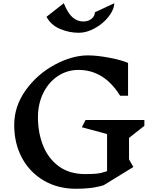

<svg xmlns="http://www.w3.org/2000/svg" viewBox="-20 -1149 956 1189"><path d="M779 -162 806 -115 622 -2Q578 11 537.5 15.5Q497 20 451 20Q338 20 251 -31Q164 -82 116 -171.5Q68 -261 68 -375Q68 -492 140 -591.5Q212 -691 319.5 -748.5Q427 -806 524 -806Q582 -806 659.5 -791Q737 -776 773 -759V-556H724Q625 -716 466 -716Q396 -716 338.5 -678Q281 -640 248 -573Q215 -506 215 -423Q215 -327 247 -247Q279 -167 344.5 -119Q410 -71 507 -71Q549 -71 577 -73.5Q605 -76 643 -89V-319L487 -361L510 -406H874V-370L779 -295ZM468 -946Q408 -946 351.5 -970Q295 -994 268 -1045L375 -1129Q400 -1067 429.5 -1041.5Q459 -1016 495 -1016Q527 -1016 547 -1032.5Q567 -1049 568 -1073L688 -1129Q686 -1088 652 -1045Q618 -1002 567 -974Q516 -946 468 -946Z"/></svg>

Font: InknutAntiqua
Style: Medium
Weight: 500
Designer: Claus Eggers Srensen
Foundry: Claus Eggers Srensen
Version: Version 1.000; ttfautohint (v1.2) -l 7 -r 28 -G 50 -x 13 -D 